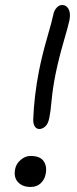

<svg xmlns="http://www.w3.org/2000/svg" viewBox="-20 -762 305 762"><path d="M136.2 -250Q125 -250 118.4 -259.8Q111.8 -269.5 111.8 -286.1Q115.2 -380.9 134.8 -481Q147.9 -546.4 167.5 -613.5Q187 -680.7 191.9 -705.1Q194.8 -720.2 204.6 -731.2Q214.4 -742.2 227.1 -742.2Q243.2 -742.2 252 -726.3Q260.7 -710.4 255.9 -683.1Q251 -659.2 232.4 -595.9Q213.9 -532.7 200.2 -466.8Q189 -409.7 184.8 -363.5Q180.7 -317.4 175.8 -294.9Q171.4 -271 159.9 -260.5Q148.4 -250 136.2 -250ZM101.1 -20Q69.3 -20 51.5 -39.1Q33.7 -58.1 40 -90.8Q44.4 -112.8 62.5 -127.9Q80.6 -143.1 101.1 -143.1Q139.2 -143.1 153.3 -122.3Q167.5 -101.6 161.1 -70.8Q157.2 -49.8 141.8 -34.9Q126.5 -20 101.1 -20Z"/></svg>

Font: Shantell Sans Irregular Bouncy
Style: Italic
Weight: 300
Italic angle: -11.31°
Designer: Stephen Nixon, Anya Danilova, Shantell Martin
Foundry: Arrow Type
Version: Version 1.006;[9816181b4]